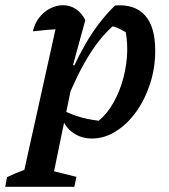

<svg xmlns="http://www.w3.org/2000/svg" viewBox="-77 -521 649 736"><path d="M276 10Q235 10 204.5 -11Q174 -32 160 -69V-101Q228 -63 325 -56L284 -45Q319 -68 345.5 -107.5Q372 -147 388.5 -197Q405 -247 409.5 -301.5Q414 -356 403 -409L420 -389Q400 -401 381 -410.5Q362 -420 340 -423L363 -427Q311 -384 265 -310.5Q219 -237 177 -131L156 -150Q201 -266 250.5 -352Q300 -438 364 -500Q439 -506 478.5 -462.5Q518 -419 518 -327Q518 -261 498.5 -200.5Q479 -140 445 -92.5Q411 -45 367 -17.5Q323 10 276 10ZM-57 195 -50 158Q-14 141 11.5 132Q37 123 64 119L216 157L208 195ZM2 195 148 -464 164 -411Q133 -409 104.5 -406.5Q76 -404 49 -401Q56 -432 74 -454.5Q92 -477 116 -489Q140 -501 165 -501Q191 -501 213.5 -486.5Q236 -472 250 -444L203 -272L213 -267L118 195Z"/></svg>

Font: Piazzolla Thin
Style: Bold Italic
Weight: 700
Italic angle: -11.3°
Version: Version 2.005